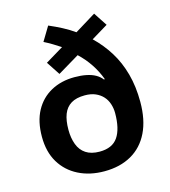

<svg xmlns="http://www.w3.org/2000/svg" viewBox="-114 -858 850 959"><g transform="rotate(-15 310.5 -378.0)"><path d="M224 -766Q259 -751 291.5 -734Q324 -717 352 -697L461 -764L507 -694L421 -642Q467 -598 500.5 -544Q534 -490 552 -424Q570 -358 570 -279Q570 -186 538.5 -121.5Q507 -57 448 -23.5Q389 10 308 10Q233 10 174.5 -19.5Q116 -49 83 -104Q50 -159 50 -237Q50 -316 79.5 -370.5Q109 -425 162 -454Q215 -483 284 -483Q318 -483 345 -477.5Q372 -472 391.5 -461Q411 -450 424 -433L428 -435Q412 -478 387 -515.5Q362 -553 328 -585L216 -518L170 -588L263 -644Q245 -656 223.5 -669Q202 -682 180 -693ZM310 -382Q266 -382 239 -365.5Q212 -349 199.5 -317Q187 -285 187 -236Q187 -194 199.5 -160.5Q212 -127 239.5 -109Q267 -91 310 -91Q376 -91 405 -133.5Q434 -176 434 -258Q434 -282 426.5 -305Q419 -328 403.5 -345Q388 -362 365 -372Q342 -382 310 -382Z"/></g></svg>

Font: Noto Sans Oriya SemiBold
Style: Regular
Weight: 600
Version: Version 2.003